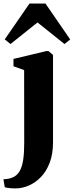

<svg xmlns="http://www.w3.org/2000/svg" viewBox="-56 -827 419 1090"><path d="M33.5 242.5Q19.5 242.5 7 241.8Q-5.5 241 -15 239.2Q-24.5 237.5 -29 236L-36.5 190.5Q-26.5 190.5 -11.2 188.2Q4 186 19.5 178.5Q42.5 167.5 56 143.8Q69.5 120 75.5 81.2Q81.5 42.5 81.5 -14L81 -429L20.5 -451V-492.5L207 -537H219.5L245 -515V-20Q245 47 226.2 96.5Q207.5 146 176 178.2Q144.5 210.5 107.2 226.5Q70 242.5 33.5 242.5ZM3.5 -577 -29 -603.5 111.5 -807H202L342.5 -603L310 -577L157 -699.5Z"/></svg>

Font: Merriweather 96pt Black
Style: Regular
Weight: 900
Version: Version 2.100